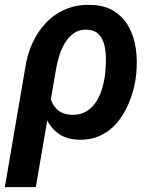

<svg xmlns="http://www.w3.org/2000/svg" viewBox="-49 -558 617 781"><path d="M-29.3 203.1 53.7 -282.2Q61 -334.5 82.3 -381.3Q103.5 -428.2 137.2 -464.1Q170.9 -500 216.6 -519.8Q262.2 -539.6 318.8 -538.1Q377 -537.1 415.3 -512.5Q453.6 -487.8 475.3 -447.8Q497.1 -407.7 503.7 -358.9Q510.3 -310.1 505.4 -260.3L504.4 -249.5Q498.5 -202.1 481.7 -155.3Q464.8 -108.4 436.5 -70.6Q408.2 -32.7 367.2 -10.5Q326.2 11.7 271 10.3Q220.7 8.8 188.7 -14.6Q156.7 -38.1 139.2 -75.4Q121.6 -112.8 114.3 -156.2Q106.9 -199.7 106 -241.2Q112.8 -236.3 119.9 -231.9Q127 -227.5 134 -223.6Q141.1 -219.7 148.4 -215.8Q148.9 -183.6 157.5 -155.5Q166 -127.4 186.5 -109.9Q207 -92.3 244.1 -90.8Q277.3 -90.3 301 -104.2Q324.7 -118.2 340.6 -141.8Q356.4 -165.5 365.2 -193.8Q374 -222.2 377.9 -250L378.9 -260.3Q381.3 -282.7 381.8 -312.5Q382.3 -342.3 376.5 -370.4Q370.6 -398.4 353.8 -417.2Q336.9 -436 304.7 -437.5Q272.9 -438.5 250.7 -422.6Q228.5 -406.7 213.9 -381.1Q199.2 -355.5 190.7 -326.7Q182.1 -297.9 178.2 -272.9L96.7 203.1Z"/></svg>

Font: Roboto SemiBold
Style: Italic
Weight: 600
Designer: Christian Robertson
Foundry: Google
Version: Version 3.009; 2024